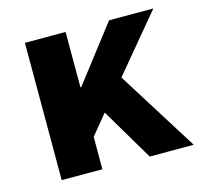

<svg xmlns="http://www.w3.org/2000/svg" viewBox="-79 -583 707 670"><g transform="rotate(-15 274.0 -248.0)"><path d="M65 0V-496H212V-296H215L369 -496H529L359 -292L542 0H383L271 -189L212 -117V0Z"/></g></svg>

Font: Toshiba Sans
Style: Bold
Weight: 700
Designer: Paul D. Hunt
Foundry: Toshiba Corporation
Version: Version 2.020;PS 2.0;hotconv 1.0.86;makeotf.lib2.5.63406